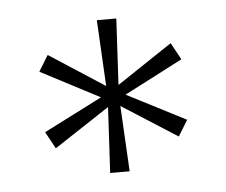

<svg xmlns="http://www.w3.org/2000/svg" viewBox="-34 -725 440 373"><g transform="rotate(-5 186.0 -539.0)"><path d="M167 -390 174 -518 66 -447 48 -480 162 -538 47 -598 66 -629 174 -559 167 -688H205L198 -559L306 -631L324 -598L210 -539L325 -480L306 -449L198 -518L205 -390Z"/></g></svg>

Font: Saira Ultra Condensed Thin
Style: Regular
Weight: 100
Width: 1
Designer: Hector Gatti with collaboration of the Omnibus-Type team
Foundry: Omnibus-Type
Version: Version 1.001; ttfautohint (v1.8)